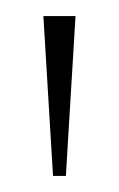

<svg xmlns="http://www.w3.org/2000/svg" viewBox="-20 -775 148 239"><path d="M46 -556 34 -755H74L62 -556Z"/></svg>

Font: DM Sans 11pt Thin
Style: Regular
Weight: 250
Version: Version 4.004;gftools[0.9.30]